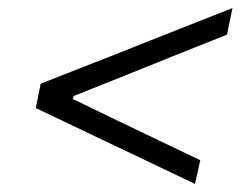

<svg xmlns="http://www.w3.org/2000/svg" viewBox="-20 -535 606 477"><path d="M464.5 -78Q423.5 -97.5 384.5 -116.2Q345.5 -135 310.5 -151.5L221 -194Q187.5 -210 148.8 -228.5Q110 -247 69 -266.5L81 -327Q130.5 -346.5 177.5 -365Q224.5 -383.5 264.5 -399L372.5 -442Q414 -458.5 461.2 -477Q508.5 -495.5 557.5 -515L544 -449Q483.5 -425 420 -399.5Q356.5 -374 294.5 -349L163 -296.5L161 -289L270.5 -236Q322 -211.5 374.5 -186.2Q427 -161 477.5 -137Z"/></svg>

Font: Commissioner Light
Style: Italic
Weight: 300
Italic angle: -12°
Designer: Kostas Bartsokas
Foundry: Kostas Bartsokas
Version: Version 1.000; ttfautohint (v1.8.3)